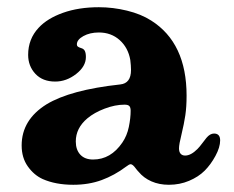

<svg xmlns="http://www.w3.org/2000/svg" viewBox="-20 -502 647 532"><path d="M98 -6Q74 -17 57 -41Q40 -65 40 -99Q40 -170 109 -213Q175 -253 313 -268Q343 -271 343 -308Q343 -320 341 -336Q335 -370 311.5 -391Q288 -412 254 -412Q229 -412 211 -402Q193 -392 193 -379Q193 -375 195.5 -373Q198 -371 204 -369Q212 -367 215 -361Q218 -355 218 -344Q218 -318 191 -297Q164 -276 133 -276Q98 -276 78 -297.5Q58 -319 58 -350Q58 -394 87 -425Q111 -451 154.5 -466.5Q198 -482 254 -482Q293 -482 332 -472.5Q371 -463 399 -445Q497 -383 497 -237Q497 -206 493.5 -182.5Q490 -159 483 -130Q476 -102 476 -91Q476 -81 480.5 -76Q485 -71 493 -71Q509 -71 527 -89Q533 -95 540 -104.5Q547 -114 552 -120Q562 -132 573 -132Q590 -132 590 -113Q590 -94 577 -70Q564 -46 547 -29Q530 -12 504 -1Q478 10 448 10Q421 10 399.5 0.5Q378 -9 364 -26Q360 -30 356 -35.5Q352 -41 348.5 -44Q345 -47 342 -47Q338 -47 329 -40Q297 -16 261.5 -3Q226 10 183 10Q134 10 98 -6ZM238 -60Q287 -60 319 -107Q332 -126 337 -150.5Q342 -175 342 -195Q342 -204 338.5 -208Q335 -212 325 -212Q299 -212 270 -201Q241 -190 222 -174Q190 -147 190 -110Q190 -87 202.5 -73.5Q215 -60 238 -60Z"/></svg>

Font: Raigarh
Style: Bold
Weight: 700
Designer: jaikishan Patel
Foundry: MagicType
Version: Version 1.000